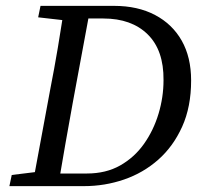

<svg xmlns="http://www.w3.org/2000/svg" viewBox="-20 -634 683 654"><path d="M12 0 20 -38 134 -52H141L131 0ZM90 0 151 -329Q165 -400 177 -471.5Q189 -543 200 -614H289L228 -285Q215 -214 202.5 -142.5Q190 -71 178 0ZM110 -575 118 -614H248L237 -562H224ZM132 0 140 -43H276Q341 -43 389.5 -70.5Q438 -98 470.5 -144Q503 -190 520 -246.5Q537 -303 537 -361Q538 -463 483 -517Q428 -571 332 -571H241L249 -614H369Q449 -614 508 -583Q567 -552 599 -495.5Q631 -439 631 -360Q631 -270 600.5 -202.5Q570 -135 519 -90Q468 -45 402.5 -22.5Q337 0 266 0Z"/></svg>

Font: Lisu Bosa
Style: Italic
Weight: 400
Italic angle: -19°
Designer: David Morse, Annie Olsen, Victor Gaultney, Frank Grießhammer (Latin)
Foundry: SIL International
Version: Version 2.000